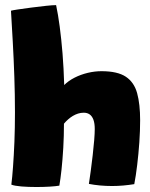

<svg xmlns="http://www.w3.org/2000/svg" viewBox="-20 -742 602 770"><path d="M218 2.5Q204 5 178.8 6.5Q153.5 8 126 8Q93.5 8 66 5.8Q38.5 3.5 25.5 -1.5Q29 -28.5 32.2 -72.8Q35.5 -117 37.8 -173.2Q40 -229.5 40 -291.5Q40 -361 37.5 -433.8Q35 -506.5 31.2 -574.8Q27.5 -643 24 -699Q28 -700.5 51 -704Q74 -707.5 104.8 -711.5Q135.5 -715.5 163.5 -718.5Q191.5 -721.5 205 -721.5Q213 -684 219.5 -635Q226 -586 230.8 -527.2Q235.5 -468.5 237.5 -401Q254.5 -418 279 -430.5Q303.5 -443 331.8 -449.8Q360 -456.5 387 -456.5Q451.5 -456.5 484.8 -434.2Q518 -412 530 -368.2Q542 -324.5 542 -259.5Q542 -218 538.8 -171.2Q535.5 -124.5 530.2 -80.5Q525 -36.5 518.5 -3.5Q497 0 474.5 2Q452 4 429.5 4Q405 4 381 1.8Q357 -0.5 336.5 -4.5Q340 -26 344 -56.8Q348 -87.5 351.8 -119.8Q355.5 -152 357.8 -180Q360 -208 360 -224.5Q360 -247 354.8 -261.5Q349.5 -276 339.8 -283Q330 -290 316 -290Q304 -290 293 -286.5Q282 -283 272 -277Q262 -271 253 -263Q244 -255 236.5 -246Q236.5 -197 233.8 -149.5Q231 -102 226.8 -62.5Q222.5 -23 218 2.5Z"/></svg>

Font: Grandstander Thin Black
Style: Regular
Weight: 900
Version: Version 1.200